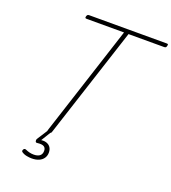

<svg xmlns="http://www.w3.org/2000/svg" viewBox="-212 -1152 1397 1567"><g transform="rotate(20 487.0 -368.5)"><path d="M307 14Q287 14 292 -1L604 -963H279Q269 -963 267 -967.5Q265 -972 268 -982Q271 -991 275.5 -994.5Q280 -998 289 -998H962Q973 -998 974 -993.5Q975 -989 973 -981Q971 -971 966.5 -967Q962 -963 952 -963H643L330 -1Q328 7 323.5 10.5Q319 14 307 14ZM245 261Q228 261 203.5 256.5Q179 252 160 239Q153 234 153.5 228Q154 222 158 215Q164 208 169 207.5Q174 207 181 210Q196 217 214 221.5Q232 226 251 226Q286 226 304 211.5Q322 197 322 169Q322 143 304.5 132.5Q287 122 247 127Q240 128 236.5 126Q233 124 231 119Q229 112 229.5 107Q230 102 236 92L295 0H327L260 109L252 97Q288 89 312.5 96.5Q337 104 350 122.5Q363 141 363 169Q363 196 349 217Q335 238 309 249.5Q283 261 245 261Z"/></g></svg>

Font: Playwrite US Trad Thin
Style: Regular
Weight: 250
Designer: Veronika Burian, José Scaglione
Foundry: TypeTogether
Version: Version 1.003